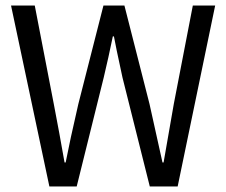

<svg xmlns="http://www.w3.org/2000/svg" viewBox="-20 -676 821 696"><path d="M20 -656H106L175 -299Q182 -264 195 -193Q208 -122 214 -87H218Q233 -165 264 -299L355 -656H431L522 -299Q543 -202 569 -87H573Q583 -143 610 -299L679 -656H760L624 0H523L424 -395Q398 -515 393 -544H389Q384 -518 373 -469Q362 -420 356 -395L258 0H159Z"/></svg>

Font: RibengUni
Style: Regular
Weight: 400
Designer: (1) Dr. Andrew Glass (Senior Program Manager at Microsoft Corporation)
(2) Bivuti Chakma (Chakma Font Designer & Keyboar
Foundry: Bivuti Chakma
Version: Version 2.2022; Updated on: 03 June 2022; Friday